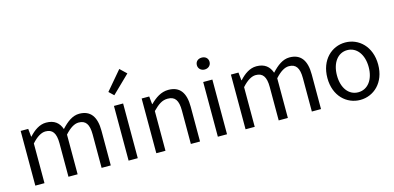

<svg xmlns="http://www.w3.org/2000/svg" viewBox="-77 -1350 3774 1841"><g transform="rotate(-15 1809.5 -429.5)"><path d="M92 0H183V-394C233 -450 279 -477 320 -477C389 -477 421 -434 421 -332V0H512V-394C563 -450 607 -477 649 -477C718 -477 750 -434 750 -332V0H841V-344C841 -483 788 -557 676 -557C610 -557 553 -514 497 -453C475 -517 430 -557 347 -557C282 -557 225 -516 178 -464H175L167 -543H92Z M1018 0H1109V-543H1018ZM1048 -641 1223 -811 1159 -872 1001 -686Z M1293 0H1384V-394C1439 -449 1477 -477 1533 -477C1605 -477 1636 -434 1636 -332V0H1727V-344C1727 -483 1675 -557 1561 -557C1487 -557 1431 -516 1379 -465H1376L1368 -543H1293Z M1904 0H1995V-543H1904ZM1950 -655C1986 -655 2013 -680 2013 -714C2013 -751 1986 -773 1950 -773C1914 -773 1887 -751 1887 -714C1887 -680 1914 -655 1950 -655Z M2179 0H2270V-394C2320 -450 2366 -477 2407 -477C2476 -477 2508 -434 2508 -332V0H2599V-394C2650 -450 2694 -477 2736 -477C2805 -477 2837 -434 2837 -332V0H2928V-344C2928 -483 2875 -557 2763 -557C2697 -557 2640 -514 2584 -453C2562 -517 2517 -557 2434 -557C2369 -557 2312 -516 2265 -464H2262L2254 -543H2179Z M3316 13C3449 13 3568 -91 3568 -271C3568 -452 3449 -557 3316 -557C3183 -557 3064 -452 3064 -271C3064 -91 3183 13 3316 13ZM3316 -63C3222 -63 3159 -146 3159 -271C3159 -396 3222 -481 3316 -481C3410 -481 3474 -396 3474 -271C3474 -146 3410 -63 3316 -63Z"/></g></svg>

Font: Noto Sans CJK TC Regular
Style: Regular
Weight: 400
Designer: Ryoko NISHIZUKA (kana & ideographs); Paul D. Hunt (Latin, Greek & Cyrillic); Wenlong ZHANG (bopomofo); Sandoll Communica
Foundry: Adobe Systems Incorporated
Version: Version 1.001;PS 1.001;hotconv 1.0.78;makeotf.lib2.5.61930